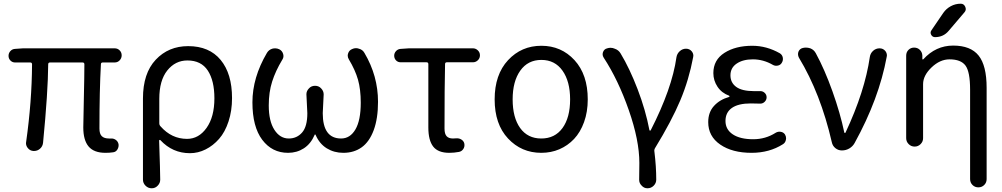

<svg xmlns="http://www.w3.org/2000/svg" viewBox="-20 -800 5329 1021"><path d="M541 12.7Q479.5 12.7 451.2 -21Q422.9 -54.7 422.9 -122.1Q422.9 -148.4 425.8 -272.5Q428.7 -396.5 428.7 -458Q428.7 -467.8 418.9 -467.8H246.1Q236.3 -467.8 236.3 -458Q235.4 -312.5 209 -41Q207 -21.5 192.4 -8.8Q178.7 2.9 161.1 2.9Q159.2 2.9 158.2 2.9Q139.6 2 127.9 -12.7Q118.2 -24.4 118.2 -39.1Q118.2 -42 119.1 -45.9Q149.4 -260.7 150.4 -458Q150.4 -467.8 140.6 -467.8H59.6Q45.9 -467.8 35.6 -478Q25.4 -488.3 25.4 -502.9Q25.4 -517.6 35.2 -528.3Q44.9 -539.1 59.6 -540L102.5 -543H589.8Q605.5 -543 616.2 -532.2Q627 -521.5 627 -505.9Q627 -490.2 616.2 -479Q605.5 -467.8 589.8 -467.8H526.4Q516.6 -467.8 516.6 -458Q508.8 -317.4 508.8 -116.2Q508.8 -87.9 521.5 -75.7Q534.2 -63.5 559.6 -63.5Q564.5 -63.5 569.3 -63.5Q584 -64.5 595.7 -56.2Q607.4 -47.9 610.4 -33.2Q612.3 -18.6 604.5 -5.4Q596.7 7.8 582 9.8Q563.5 12.7 541 12.7Z M740.2 155.3V-276.4Q740.2 -410.2 808.1 -482.4Q876 -554.7 980.5 -554.7Q1092.8 -554.7 1153.3 -481.4Q1213.9 -408.2 1213.9 -278.3Q1213.9 -210.9 1195.3 -154.3Q1176.8 -97.7 1145 -61.5Q1113.3 -25.4 1073.2 -5.4Q1033.2 14.6 990.2 14.6Q897.5 14.6 833 -54.7Q831.1 -56.6 828.6 -55.7Q826.2 -54.7 826.2 -52.7Q832 115.2 832 155.3Q832 173.8 818.4 187.5Q805.7 201.2 786.6 201.2Q767.6 201.2 753.9 187.5Q740.2 173.8 740.2 155.3ZM974.6 -61.5Q1037.1 -61.5 1078.6 -120.1Q1120.1 -178.7 1120.1 -277.3Q1120.1 -371.1 1085 -424.8Q1049.8 -478.5 976.6 -478.5Q912.1 -478.5 869.6 -425.3Q827.1 -372.1 827.1 -274.4V-144.5Q827.1 -134.8 834 -127.9Q892.6 -61.5 974.6 -61.5Z M1511.7 12.7Q1426.8 12.7 1374.5 -56.6Q1322.3 -126 1322.3 -255.9Q1322.3 -387.7 1399.4 -518.6Q1409.2 -535.2 1427.7 -541Q1435.5 -543 1443.4 -543Q1454.1 -543 1464.8 -538.1Q1480.5 -530.3 1485.4 -513.7Q1487.3 -507.8 1487.3 -502Q1487.3 -491.2 1480.5 -481.4Q1445.3 -422.9 1427.2 -366.2Q1409.2 -309.6 1409.2 -239.3Q1409.2 -156.2 1439 -109.9Q1468.8 -63.5 1515.6 -63.5Q1558.6 -63.5 1586.4 -95.2Q1614.3 -127 1614.3 -198.2L1609.4 -298.8Q1609.4 -315.4 1622.1 -329.1Q1634.8 -343.8 1655.3 -343.8Q1675.8 -343.8 1688.5 -329.1Q1701.2 -315.4 1701.2 -297.9L1696.3 -198.2Q1696.3 -63.5 1793.9 -63.5Q1841.8 -63.5 1870.1 -111.8Q1898.4 -160.2 1898.4 -253.9Q1898.4 -324.2 1883.8 -376Q1869.1 -427.7 1835 -484.4Q1829.1 -494.1 1829.1 -503.9Q1829.1 -509.8 1831.1 -515.6Q1835.9 -532.2 1852.5 -539.1Q1862.3 -543.9 1873 -543.9Q1880.9 -543.9 1888.7 -541Q1908.2 -536.1 1918 -518.6Q1990.2 -396.5 1990.2 -258.8Q1990.2 -169.9 1967.3 -107.9Q1944.3 -45.9 1903.3 -16.6Q1862.3 12.7 1805.7 12.7Q1756.8 12.7 1717.8 -11.2Q1678.7 -35.2 1658.2 -83Q1657.2 -85 1655.3 -85Q1653.3 -85 1653.3 -83Q1632.8 -35.2 1595.7 -11.2Q1558.6 12.7 1511.7 12.7Z M2369.1 12.7Q2309.6 12.7 2283.7 -20.5Q2257.8 -53.7 2257.8 -122.1V-459Q2257.8 -468.8 2248 -468.8H2110.4Q2095.7 -468.8 2085.9 -479Q2076.2 -489.3 2076.2 -503.9Q2076.2 -517.6 2085.9 -528.3Q2095.7 -539.1 2110.4 -540L2154.3 -543H2495.1Q2509.8 -543 2521 -532.2Q2532.2 -521.5 2532.2 -505.9Q2532.2 -490.2 2521 -479.5Q2509.8 -468.8 2495.1 -468.8H2356.4Q2346.7 -468.8 2346.7 -459Q2343.8 -339.8 2343.8 -116.2Q2343.8 -87.9 2355 -75.7Q2366.2 -63.5 2388.7 -63.5Q2397.5 -63.5 2407.2 -64.5Q2421.9 -65.4 2434.1 -57.6Q2446.3 -49.8 2449.2 -36.1Q2452.1 -20.5 2443.8 -7.8Q2435.5 4.9 2420.9 7.8Q2394.5 12.7 2369.1 12.7Z M2858.4 12.7Q2752.9 12.7 2681.6 -63.5Q2610.4 -139.6 2610.4 -271.5Q2610.4 -403.3 2681.6 -480Q2752.9 -556.6 2858.9 -556.6Q2964.8 -556.6 3035.2 -480Q3105.5 -403.3 3105.5 -271.5Q3105.5 -205.1 3085.9 -150.9Q3066.4 -96.7 3032.7 -61Q2999 -25.4 2954.6 -6.3Q2910.2 12.7 2858.4 12.7ZM3011.7 -271.5Q3011.7 -367.2 2971.2 -424.3Q2930.7 -481.4 2858.9 -481.4Q2787.1 -481.4 2746.6 -424.3Q2706.1 -367.2 2706.1 -271.5Q2706.1 -174.8 2746.1 -119.1Q2786.1 -63.5 2858.4 -63.5Q2930.7 -63.5 2971.2 -119.1Q3011.7 -174.8 3011.7 -271.5Z M3469.7 155.3Q3469.7 173.8 3456.1 187.5Q3442.4 201.2 3422.9 201.2Q3404.3 201.2 3391.6 186.5Q3378.9 173.8 3378.9 156.2Q3378.9 155.3 3378.9 154.3Q3379.9 128.9 3379.9 66.4Q3379.9 -53.7 3323.7 -214.4Q3267.6 -375 3190.4 -493.2Q3184.6 -502 3184.6 -510.7Q3184.6 -516.6 3186.5 -522.5Q3192.4 -539.1 3209 -543Q3217.8 -545.9 3226.6 -545.9Q3238.3 -545.9 3249 -541Q3269.5 -534.2 3280.3 -515.6Q3328.1 -436.5 3370.6 -325.7Q3413.1 -214.8 3433.6 -107.4Q3434.6 -105.5 3437 -105.5Q3439.5 -105.5 3440.4 -107.4Q3553.7 -329.1 3577.1 -495.1Q3580.1 -514.6 3594.7 -527.8Q3609.4 -541 3627.9 -541Q3646.5 -541 3658.2 -527.3Q3667 -516.6 3667 -503.9Q3667 -500 3666 -496.1Q3643.6 -376 3597.7 -266.6Q3551.8 -157.2 3462.9 -11.7Q3458 -2.9 3460 6.8Q3469.7 85.9 3469.7 155.3Z M3976.6 12.7Q3874 12.7 3810.1 -31.2Q3746.1 -75.2 3746.1 -150.4Q3746.1 -203.1 3776.9 -236.8Q3807.6 -270.5 3856.4 -284.2Q3859.4 -285.2 3859.4 -287.6Q3859.4 -290 3857.4 -291Q3817.4 -305.7 3795.4 -338.9Q3773.4 -372.1 3773.4 -411.1Q3773.4 -481.4 3832.5 -519Q3891.6 -556.6 3980.5 -556.6Q4056.6 -556.6 4127 -516.6Q4139.6 -508.8 4142.6 -494.1Q4145.5 -479.5 4137.7 -466.8Q4130.9 -454.1 4116.2 -451.2Q4101.6 -448.2 4089.8 -455.1Q4039.1 -484.4 3983.4 -484.4Q3930.7 -484.4 3897.5 -461.9Q3864.3 -439.5 3864.3 -399.4Q3864.3 -360.4 3895 -337.9Q3925.8 -315.4 3989.3 -315.4Q4004.9 -315.4 4020.5 -315.4Q4035.2 -316.4 4045.9 -306.6Q4056.6 -296.9 4056.6 -282.7Q4056.6 -268.6 4045.9 -258.3Q4035.2 -248 4020.5 -249Q3996.1 -250 3972.7 -250Q3906.2 -250 3872.1 -226.1Q3837.9 -202.1 3837.9 -156.7Q3837.9 -111.3 3877 -85.4Q3916 -59.6 3985.4 -59.6Q4050.8 -59.6 4104.5 -93.8Q4117.2 -101.6 4131.8 -99.1Q4146.5 -96.7 4154.3 -85Q4160.2 -75.2 4160.2 -64.5Q4160.2 -60.5 4159.2 -56.6Q4156.2 -41 4143.6 -33.2Q4071.3 12.7 3976.6 12.7Z M4524.4 -39.1Q4514.6 -21.5 4496.6 -10.7Q4478.5 0 4457 0Q4437.5 0 4422.4 -12.2Q4407.2 -24.4 4403.3 -43.9Q4343.8 -302.7 4228.5 -493.2Q4223.6 -502 4223.6 -511.7Q4223.6 -517.6 4225.6 -524.4Q4232.4 -541 4249 -544.9Q4256.8 -546.9 4265.6 -546.9Q4277.3 -546.9 4289.1 -543Q4308.6 -535.2 4318.4 -516.6Q4365.2 -430.7 4406.7 -314.5Q4448.2 -198.2 4469.7 -95.7Q4470.7 -92.8 4473.1 -92.8Q4475.6 -92.8 4476.6 -95.7Q4579.1 -314.5 4605.5 -497.1Q4608.4 -516.6 4623 -529.8Q4637.7 -543 4657.2 -543Q4675.8 -543 4687.5 -529.3Q4696.3 -518.6 4696.3 -504.9Q4696.3 -502 4695.3 -498Q4654.3 -274.4 4524.4 -39.1Z M4996.1 -731.4Q5011.7 -753.9 5036.1 -767.1Q5060.5 -780.3 5088.9 -780.3Q5105.5 -780.3 5112.8 -764.2Q5120.1 -748 5109.4 -735.4L5025.4 -636.7Q4997.1 -602.5 4952.1 -602.5Q4938.5 -602.5 4931.6 -615.2Q4924.8 -627.9 4933.6 -639.6ZM5048.8 -557.6Q5141.6 -557.6 5184.1 -504.4Q5226.6 -451.2 5226.6 -333V152.3Q5226.6 170.9 5213.9 183.6Q5201.2 196.3 5182.6 196.3Q5164.1 196.3 5151.4 183.6Q5138.7 170.9 5138.7 152.3V-323.2Q5138.7 -418 5114.3 -451.2Q5089.8 -484.4 5029.3 -484.4Q4978.5 -484.4 4933.6 -441.4Q4888.7 -398.4 4888.7 -352.5V-65.4Q4888.7 -46.9 4875.5 -33.7Q4862.3 -20.5 4843.8 -20.5Q4825.2 -20.5 4812 -33.7Q4798.8 -46.9 4798.8 -65.4V-503.9Q4798.8 -522.5 4811 -534.7Q4823.2 -546.9 4840.8 -546.9Q4859.4 -546.9 4871.6 -534.7Q4883.8 -522.5 4884.8 -504.9V-486.3Q4884.8 -484.4 4886.2 -483.9Q4887.7 -483.4 4889.6 -484.4Q4956.1 -557.6 5048.8 -557.6Z"/></svg>

Font: Gen Jyuu GothicX Regular
Style: Regular
Weight: 400
Designer: [Source Han Sans]
Ryoko NISHIZUKA  (kana & ideographs); Paul D. Hunt (Latin, Greek & Cyrillic); Wenlong ZHANG  (bopomofo
Version: Version 1.002.20150607